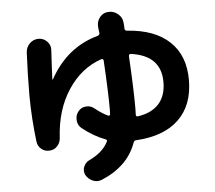

<svg xmlns="http://www.w3.org/2000/svg" viewBox="-58 -864 1115 998"><g transform="rotate(-5 500.0 -364.5)"><path d="M796.9 -412.1Q796.9 -550.8 640.6 -572.3Q636.7 -573.2 633.3 -570.3Q629.9 -567.4 629.9 -561.5Q639.6 -391.6 639.6 -290Q639.6 -284.2 639.2 -272Q638.7 -259.8 638.7 -254.9Q638.7 -244.1 650.4 -246.1Q721.7 -256.8 759.3 -298.8Q796.9 -340.8 796.9 -412.1ZM176.8 -108.4Q152.3 -106.4 133.8 -121.6Q115.2 -136.7 112.3 -161.1Q97.7 -280.3 96.7 -398.4Q96.7 -512.7 102.5 -627.9Q104.5 -655.3 123.5 -673.8Q142.6 -692.4 169.9 -692.4Q195.3 -692.4 213.9 -673.3Q232.4 -654.3 230.5 -627.9Q224.6 -529.3 222.7 -475.6Q222.7 -474.6 223.6 -474.6Q225.6 -474.6 225.6 -475.6Q313.5 -635.7 476.6 -680.7Q488.3 -684.6 487.3 -695.3Q486.3 -701.2 484.9 -712.4Q483.4 -723.6 483.4 -728.5Q481.4 -755.9 498.5 -777.3Q515.6 -798.8 543 -799.8Q571.3 -801.8 593.3 -783.2Q615.2 -764.6 617.2 -737.3Q618.2 -732.4 618.7 -721.2Q619.1 -710 619.1 -705.1Q621.1 -694.3 631.8 -694.3Q775.4 -684.6 852.5 -611.8Q929.7 -539.1 929.7 -412.1Q929.7 -280.3 852.1 -205.6Q774.4 -130.9 629.9 -123Q619.1 -123 615.2 -112.3Q572.3 8.8 433.6 66.4Q409.2 76.2 385.7 65.9Q362.3 55.7 349.6 33.2Q339.8 11.7 348.6 -9.8Q357.4 -31.2 377.9 -41Q449.2 -74.2 476.6 -128.9Q481.4 -137.7 470.7 -141.6Q410.2 -164.1 351.6 -210.9Q332 -226.6 330.1 -253.4Q328.1 -280.3 344.7 -299.8Q359.4 -318.4 384.3 -320.3Q409.2 -322.3 427.7 -306.6Q466.8 -275.4 496.1 -262.7Q500 -261.7 502.9 -263.7Q505.9 -265.6 505.9 -269.5Q505.9 -272.5 506.3 -279.3Q506.8 -286.1 506.8 -290Q506.8 -387.7 497.1 -549.8Q497.1 -554.7 493.7 -557.1Q490.2 -559.6 486.3 -558.6Q378.9 -522.5 310.5 -418.5Q242.2 -314.5 234.4 -167Q232.4 -143.6 216.3 -126.5Q200.2 -109.4 176.8 -108.4Z"/></g></svg>

Font: Rounded-X Mgen+ 2m bold
Style: Bold
Weight: 700
Designer: [Source Han Sans]
Ryoko NISHIZUKA  (kana & ideographs); Paul D. Hunt (Latin, Greek & Cyrillic); Wenlong ZHANG  (bopomofo
Version: Version 1.059.20150602